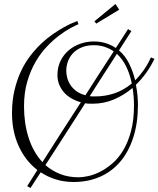

<svg xmlns="http://www.w3.org/2000/svg" viewBox="-20 -848 805 976"><path d="M118.2 98.1Q129.9 79.6 143.1 58.8Q156.2 38.1 169.9 16.1Q108.9 -30.8 75 -105.5Q41 -180.2 41 -272.9Q41 -336.4 53.7 -389.6Q66.4 -442.9 87.2 -486.8Q107.9 -530.8 135.3 -565.9Q162.6 -601.1 191.7 -628.2Q220.7 -655.3 250 -675.3Q279.3 -695.3 304 -709Q328.6 -722.7 346.9 -730.5Q365.2 -738.3 373 -741.2L378.9 -725.1Q363.8 -718.8 337.4 -704.6Q311 -690.4 280.3 -667.2Q249.5 -644 217.8 -610.6Q186 -577.1 160.4 -533Q134.8 -488.8 118.4 -432.6Q102.1 -376.5 102.1 -307.1Q102.1 -264.6 107.9 -224.4Q113.8 -184.1 125.5 -147.7Q137.2 -111.3 154.8 -80.1Q172.4 -48.8 195.8 -23.9Q240.2 -94.2 290 -171.6Q339.8 -249 391.1 -328.1Q364.7 -335.4 342.8 -348.1Q320.8 -360.8 305.2 -378.7Q289.6 -396.5 280.8 -418.5Q272 -440.4 272 -465.8Q272 -506.8 287.8 -538.8Q303.7 -570.8 329.6 -592.5Q355.5 -614.3 388.4 -625.7Q421.4 -637.2 456.1 -637.2Q490.7 -637.2 518.6 -628.2Q546.4 -619.1 568.8 -604Q585.4 -629.9 601.1 -653.6Q616.7 -677.2 630.9 -700.2L647.9 -689.9Q632.8 -666.5 617.2 -642.1Q601.6 -617.7 585 -591.8Q617.2 -564 636.7 -524.2Q656.2 -484.4 667 -439.9Q690.4 -462.9 710.4 -491.2Q730.5 -519.5 747.1 -556.2L765.1 -548.8Q729 -473.6 670.9 -417Q676.3 -389.6 678.7 -363.3Q681.2 -336.9 681.2 -312Q680.7 -220.2 657.2 -148.2Q633.8 -76.2 591.1 -25.9Q548.3 24.4 488 50.8Q427.7 77.1 354 77.1Q306.6 77.1 264.4 64.2Q222.2 51.3 187 27.8Q172.9 49.8 159.4 69.8Q146 89.8 134.8 107.9ZM451.2 -320.8Q441.4 -320.8 431.6 -321Q421.9 -321.3 413.1 -323.2Q359.4 -239.3 307.9 -159.2Q256.3 -79.1 210.9 -8.8Q243.2 19.5 285.2 36.4Q327.1 53.2 379.9 53.2Q399.9 53.2 428.5 47.1Q457 41 488.3 25.4Q519.5 9.8 550.5 -16.6Q581.5 -43 606 -83.5Q630.4 -124 645.8 -180.4Q661.1 -236.8 661.1 -312Q661.1 -333 659.4 -355.7Q657.7 -378.4 653.8 -400.9Q610.4 -364.3 559.3 -342.5Q508.3 -320.8 451.2 -320.8ZM316.9 -487.8Q316.9 -470.2 322 -451.4Q327.1 -432.6 338.4 -415.5Q349.6 -398.4 368.2 -384.8Q386.7 -371.1 414.1 -363.8Q451.7 -422.9 488 -479Q524.4 -535.2 558.1 -586.9Q537.6 -601.1 512.7 -609.6Q487.8 -618.2 457 -618.2Q421.9 -618.2 395.8 -607.4Q369.6 -596.7 352.1 -578.6Q334.5 -560.5 325.7 -536.9Q316.9 -513.2 316.9 -487.8ZM465.8 -357.9Q514.2 -357.9 561.3 -373.5Q608.4 -389.2 649.9 -423.8Q641.1 -468.3 622.6 -507.6Q604 -546.9 574.2 -574.2Q540.5 -522.5 506.3 -469Q472.2 -415.5 436 -358.9Q442.9 -357.9 450.2 -357.9Q457.5 -357.9 465.8 -357.9ZM585.9 -798.8 469.2 -728 460 -739.7 566.9 -827.6Z"/></svg>

Font: Clicker Script
Style: Regular
Weight: 400
Designer: Astigmatic (AOETI)
Foundry: Astigmatic (AOETI)
Version: Version 1.000